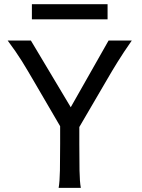

<svg xmlns="http://www.w3.org/2000/svg" viewBox="-20 -909 685 929"><path d="M129.4 -712.9 322.3 -390.1 505.4 -712.9H617.7Q596.2 -682.1 579.6 -657Q563 -631.8 549.1 -609.4Q535.2 -586.9 522.2 -565.4Q509.3 -543.9 495.6 -520L363.8 -294.4V-212.4Q363.8 -140.1 364.7 -84.7Q365.7 -29.3 371.1 0H263.7Q269 -29.3 270 -84.7Q271 -140.1 271 -212.4V-298.3L141.6 -520Q127.4 -543.9 114 -566.9Q100.6 -589.8 85.9 -613.3Q71.3 -636.7 54.4 -661.1Q37.6 -685.5 17.1 -712.9ZM134.3 -888.7H500.5V-815.4H134.3Z"/></svg>

Font: Andika New Basic
Style: Regular
Weight: 400
Designer: Victor Gaultney, Annie Olsen, Julie Remington, Don Collingsworth, Eric Hays
Foundry: SIL International
Version: Version 5.500